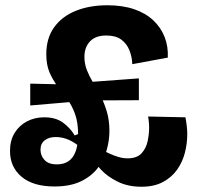

<svg xmlns="http://www.w3.org/2000/svg" viewBox="-20 -695 758 730"><path d="M187 14Q106 14 62 -23Q18 -60 18 -121Q18 -161 35.5 -189.5Q53 -218 82.5 -233.5Q112 -249 148 -249Q191 -249 218.5 -229.5Q246 -210 264 -180L279 -186L280 -140Q253 -160 232.5 -167Q212 -174 192 -174Q166 -174 150 -161.5Q134 -149 134 -126Q134 -103 149.5 -86.5Q165 -70 196 -70Q223 -70 241 -82.5Q259 -95 268 -120.5Q277 -146 277 -183Q277 -230 265 -262.5Q253 -295 234.5 -320Q216 -345 198 -368.5Q180 -392 168 -420.5Q156 -449 156 -489Q156 -550 186 -591.5Q216 -633 268.5 -654Q321 -675 388 -675Q446 -675 490 -660Q534 -645 563 -617.5Q592 -590 606 -554Q620 -518 618 -476L483 -451Q482 -479 472 -504Q462 -529 441 -544.5Q420 -560 384 -560Q343 -560 322 -537.5Q301 -515 301 -479Q301 -452 310.5 -428Q320 -404 334.5 -380Q349 -356 363 -329Q377 -302 386.5 -269.5Q396 -237 396 -197Q396 -161 385.5 -124Q375 -87 351.5 -56Q328 -25 287.5 -5.5Q247 14 187 14ZM95 -294V-377L269 -373L271 -309ZM518 15Q466 15 427 -4.5Q388 -24 364.5 -49.5Q341 -75 332 -92L320 -100L342 -140Q353 -134 367 -126Q381 -118 397.5 -110.5Q414 -103 431 -98Q448 -93 465 -93Q501 -93 518.5 -112.5Q536 -132 541.5 -159Q547 -186 547 -209Q547 -218 546.5 -225.5Q546 -233 545 -240Q544 -247 543 -252L685 -249Q688 -234 690 -217Q692 -200 692 -185Q692 -150 683 -114.5Q674 -79 653.5 -50Q633 -21 599.5 -3Q566 15 518 15ZM280 -313 277 -380 508 -397V-314Z"/></svg>

Font: Bricolage Grotesque 96pt ExtraBold
Style: Bold
Weight: 700
Version: Version 1.001;gftools[0.9.33.dev8+g029e19f]